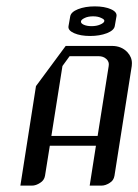

<svg xmlns="http://www.w3.org/2000/svg" viewBox="-20 -582 434 602"><path d="M43.9 0 92.8 -312 186 -438H331.1Q360.4 -438 378.9 -418.9Q393.6 -403.3 393.6 -383.8Q393.6 -377.9 393.1 -375L338.9 -30.8Q336.4 -16.1 324.2 -8.8Q311 0 297.9 0H261.2L280.8 -125H136.2L121.1 -30.8Q118.7 -16.6 106 -8.8Q92.8 0 80.1 0ZM141.1 -155.8H286.1L320.8 -375Q323.2 -388.2 313.5 -397Q304.2 -405.8 289.1 -405.8H198.2L175.8 -375ZM194.8 -500 200.2 -530.8Q202.6 -544.4 224.6 -553.2Q247.1 -562 277.3 -562Q307.6 -562 327.6 -553.2Q347.7 -544.4 345.2 -530.8L339.8 -500Q337.4 -486.8 315.4 -478Q292.5 -469.2 262.7 -469.2Q232.4 -469.2 212.4 -478Q192.4 -486.8 194.8 -500ZM233.9 -515.1Q232.9 -508.8 242.7 -504.4Q252.4 -500 267.1 -500Q282.7 -500 293.9 -504.9Q306.6 -510.3 307.1 -516.1Q307.6 -518.6 305.2 -521Q302.7 -523.4 296.9 -525.9Q287.1 -530.8 272 -530.8Q256.3 -530.8 246.1 -525.9Q234.4 -520.5 233.9 -515.1Z"/></svg>

Font: Hhenum
Style: Italic
Weight: 400
Designer: T. Christopher White
Version: Version 1.0